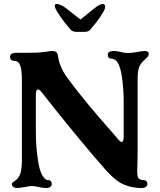

<svg xmlns="http://www.w3.org/2000/svg" viewBox="-20 -934 801 964"><path d="M40 -10Q40 -15 43.5 -18Q47 -21 55.5 -26.5Q64 -32 70 -40Q81 -53 85.5 -75Q90 -97 90 -130V-529Q90 -587 80 -609Q71 -629 50 -629H48Q40 -629 35 -635Q30 -641 30 -649Q30 -657 37.5 -663Q45 -669 60 -669H129Q170 -669 191.5 -672Q213 -675 217 -675Q231 -678 241 -678Q267 -678 270 -659Q271 -656 274 -637Q277 -618 289 -592Q301 -566 322 -538Q406 -424 548 -264Q559 -251 566 -243Q574 -233 580.5 -227Q587 -221 591 -221Q601 -221 601 -249V-428Q601 -484 592 -548Q579 -639 541 -639Q531 -639 526 -644.5Q521 -650 521 -659Q521 -678 551 -678Q569 -678 587 -673Q590 -672 600 -670Q610 -668 622 -668Q646 -668 681 -675Q687 -676 693.5 -677Q700 -678 706 -678Q727 -678 727 -663Q727 -657 723 -651.5Q719 -646 711.5 -639Q704 -632 698 -626Q682 -610 676.5 -590.5Q671 -571 671 -539V-170L670 -108Q669 -95 669 -75Q669 -62 671 -50Q672 -41 680 -35.5Q688 -30 700 -30Q709 -30 714.5 -24.5Q720 -19 720 -10Q720 -2 712.5 4Q705 10 690 10Q642 10 601.5 -7.5Q561 -25 515 -76Q460 -137 363.5 -254Q267 -371 190 -470Q178 -485 171 -485Q166 -485 163 -478.5Q160 -472 160 -460V-270Q160 -199 171 -127Q178 -79 192 -54.5Q206 -30 220 -30Q230 -30 235 -24.5Q240 -19 240 -10Q240 -1 232.5 4.5Q225 10 210 10Q195 10 175 5Q170 4 159 2Q148 0 139 0Q127 0 107 5Q75 10 70 10Q40 10 40 -10ZM310 -894 384 -836 455 -893Q481 -914 497 -914Q502 -914 505 -910Q508 -906 508 -899Q508 -897 506 -889Q502 -878 484 -850.5Q466 -823 432 -784Q424 -774 404 -774H364Q344 -774 334 -786Q304 -820 284.5 -848.5Q265 -877 259 -890Q255 -898 255 -905Q255 -914 264 -914Q272 -914 284.5 -909Q297 -904 310 -894Z"/></svg>

Font: Raigarh
Style: Bold
Weight: 700
Designer: jaikishan Patel
Foundry: MagicType
Version: Version 1.000